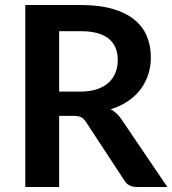

<svg xmlns="http://www.w3.org/2000/svg" viewBox="-20 -743 685 763"><path d="M299 -379Q337 -379 365.2 -388.5Q393.5 -398 411.8 -414.8Q430 -431.5 439 -454.5Q448 -477.5 448 -505Q448 -560 411.8 -589.5Q375.5 -619 301 -619H215V-379ZM645 0H523.5Q489 0 473.5 -27L321.5 -258.5Q313 -271.5 302.8 -277Q292.5 -282.5 272.5 -282.5H215V0H80.5V-723H301Q374.5 -723 427.2 -707.8Q480 -692.5 513.8 -665Q547.5 -637.5 563.5 -599.2Q579.5 -561 579.5 -515Q579.5 -478.5 568.8 -446Q558 -413.5 537.8 -387Q517.5 -360.5 487.8 -340.5Q458 -320.5 420 -309Q433 -301.5 444 -291.2Q455 -281 464 -267Z"/></svg>

Font: LatoLatin
Style: Bold
Weight: 700
Designer: Lukasz Dziedzic with Adam Twardoch and Botio Nikoltchev
Foundry: tyPoland Lukasz Dziedzic
Version: Version 2.015; 2015-08-06; http://www.latofonts.com/